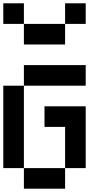

<svg xmlns="http://www.w3.org/2000/svg" viewBox="-20 -1145 665 1165"><path d="M0 -125V-625H125V-125ZM0 -1000V-1125H125V-1000ZM250 -375V-500H500V-125H375V-375ZM500 -625H125V-750H500ZM500 -1125V-1000H375V-1125ZM125 -125H375V0H125ZM125 -875V-1000H375V-875Z"/></svg>

Font: Galmuri7 Regular
Style: Regular
Weight: 400
Designer: Lee Minseo (quiple)
Version: Version 2.399;hotconv 1.1.1;makeotfexe 2.6.0 DEVELOPMENT